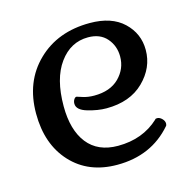

<svg xmlns="http://www.w3.org/2000/svg" viewBox="-78 -539 633 631"><g transform="rotate(-15 239.0 -224.0)"><path d="M433.6 -68.4Q436.5 -71.3 436.5 -77.1Q436.5 -85.9 428.7 -93.8Q420.9 -101.6 412.1 -101.6Q406.2 -101.6 405.3 -98.6Q349.6 -46.9 265.6 -46.9Q197.3 -46.9 161.6 -92.3Q126 -137.7 126 -218.8Q126 -312.5 164.1 -364.7Q202.1 -417 261.7 -417Q302.7 -417 325.2 -391.1Q347.7 -365.2 347.7 -329.1Q347.7 -287.1 317.4 -256.8Q287.1 -226.6 232.4 -226.6Q210.9 -226.6 193.4 -232.4Q175.8 -238.3 174.8 -238.3Q169.9 -238.3 166 -231.9Q162.1 -225.6 162.1 -217.8Q162.1 -196.3 196.8 -186Q231.4 -175.8 260.7 -175.8Q340.8 -175.8 387.7 -221.7Q434.6 -267.6 434.6 -328.1Q434.6 -383.8 394 -422.4Q353.5 -460.9 279.3 -460.9Q169.9 -460.9 101.1 -394Q32.2 -327.1 32.2 -218.8Q32.2 -114.3 90.8 -50.8Q149.4 12.7 247.1 12.7Q363.3 12.7 433.6 -68.4Z"/></g></svg>

Font: Kurale
Style: Regular
Weight: 400
Version: 1.0; ttfautohint (v1.3)